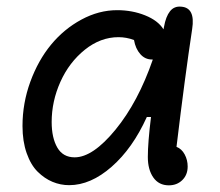

<svg xmlns="http://www.w3.org/2000/svg" viewBox="-20 -544 660 576"><path d="M187.5 11.5Q161.5 11.5 137.5 1.5Q113.5 -8.5 93 -28.8Q72.5 -49 60 -84.5Q47.5 -120 47.5 -166Q47.5 -234.5 71 -298.8Q94.5 -363 133.2 -410Q172 -457 224.2 -485.2Q276.5 -513.5 331.5 -513.5Q376.5 -513.5 415.2 -498Q454 -482.5 470.5 -456L472 -463.5Q477.5 -494.5 490 -510.2Q502.5 -526 523.5 -524Q566.5 -521 556.5 -457Q535 -315 509.5 -103.5Q525 -97.5 534 -80.8Q543 -64 543 -44.5Q543 -19.5 527 -3.8Q511 12 486.5 12Q456.5 12 440 -11.5Q423.5 -35 423.5 -73Q423.5 -116 433 -193H420.5Q378 -99 315 -43.8Q252 11.5 187.5 11.5ZM135 -178Q135 -130.5 152 -101.2Q169 -72 204 -72Q258.5 -72 326.5 -155Q394.5 -238 438.5 -365.5H436Q415 -365.5 400.8 -381.8Q386.5 -398 382 -424Q359 -432.5 335.5 -432.5Q281.5 -432.5 234.5 -394.8Q187.5 -357 161.2 -298.5Q135 -240 135 -178Z"/></svg>

Font: Monaspace Radon
Style: Regular
Weight: 400
Designer: Riley Cran & the Lettermatic Team
Foundry: Lettermatic
Version: Version 1.000 (Monaspace Radon)